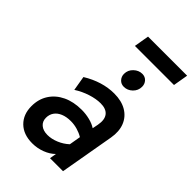

<svg xmlns="http://www.w3.org/2000/svg" viewBox="-263 -989 1101 1101"><g transform="rotate(45 287.5 -439.0)"><path d="M221 12Q149.5 12 108.2 -28.5Q67 -69 67 -136Q67 -193 94.5 -235.5Q122 -278 171.2 -301.5Q220.5 -325 286.5 -325Q319.5 -325 351.5 -317Q383.5 -309 405 -294.5L412 -330Q421 -377.5 401.5 -402.8Q382 -428 336.5 -428Q300 -428 257 -414.2Q214 -400.5 175 -375.5L160 -464.5Q207 -493.5 255.2 -508.2Q303.5 -523 352 -523Q411.5 -523 452 -499Q492.5 -475 509.8 -431.8Q527 -388.5 517 -331L459 0H353.5L360.5 -41Q336 -16.5 298.5 -2.2Q261 12 221 12ZM249 -83.5Q281.5 -83.5 316 -97.8Q350.5 -112 377.5 -137L389.5 -206.5Q368.5 -219.5 342 -227.2Q315.5 -235 288 -235Q252.5 -235 226.8 -224.2Q201 -213.5 187 -193.8Q173 -174 173 -147.5Q173 -118 193.5 -100.8Q214 -83.5 249 -83.5ZM363 -588.5Q340.5 -588.5 326 -604.2Q311.5 -620 311.5 -642Q311.5 -673 334.5 -694.8Q357.5 -716.5 386 -716.5Q409 -716.5 423.2 -701Q437.5 -685.5 437.5 -663Q437.5 -632 415 -610.2Q392.5 -588.5 363 -588.5ZM242.5 -799.5 258 -890.5H575L559.5 -799.5Z"/></g></svg>

Font: Overpass SemiBold
Style: Italic
Weight: 600
Italic angle: -10°
Designer: Delve Withrington, Dave Bailey, Thomas Jockin
Foundry: Delve Fonts LLC
Version: Version 4.000